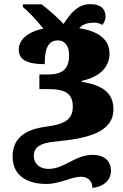

<svg xmlns="http://www.w3.org/2000/svg" viewBox="-20 -681 598 931"><path d="M428 230C475 226 518 198 518 147C518 101 488 70 428 70C344 70 293 138 215 138C178 138 144 118 144 74C144 30 181 12 243 6C402 -9 530 -37 530 -152C530 -230 477 -269 376 -284V-289C465 -308 511 -356 511 -422C511 -488 459 -530 364 -544C381 -564 405 -571 437 -571C447 -571 464 -569 475 -560C487 -572 492 -590 492 -598C492 -639 468 -661 417 -661C352 -661 316 -606 288 -565C257 -597 227 -625 182 -660H91V-647C114 -629 160 -581 190 -542C97 -523 71 -476 71 -441C71 -402 94 -370 197 -370C197 -423 203 -485 260 -485C299 -485 315 -453 315 -412C315 -359 295 -320 215 -320H171V-249H216C299 -249 333 -225 333 -164C333 -98 288 -78 205 -67C135 -58 41 -31 41 77C41 177 121 211 204 211C272 211 325 176 373 176C410 176 428 201 428 230Z"/></svg>

Font: UArctic Serif Black
Style: Regular
Weight: 900
Designer: Customization by Puisto advertising & original work Monotype Design Team
Foundry: Monotype Imaging Inc.
Version: Version 2.004